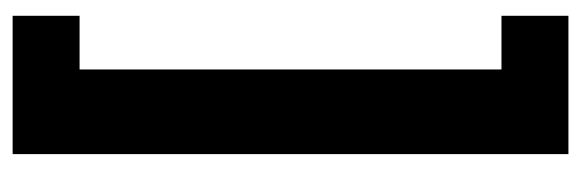

<svg xmlns="http://www.w3.org/2000/svg" viewBox="-328 -458 920 304"><g transform="rotate(-90 132.0 -306.0)"><path d="M40 -746H259V-640H174V28H259V134H40Z"/></g></svg>

Font: Niramit
Style: Bold
Weight: 700
Designer: Katatrad Aksorn Co.,Ltd.
Foundry: Cadson Demak Co.,Ltd.
Version: Version 1.001; ttfautohint (v1.6)